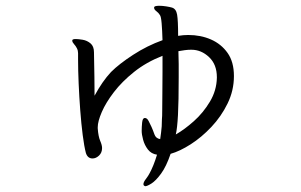

<svg xmlns="http://www.w3.org/2000/svg" viewBox="-20 -562 1040 664"><path d="M481 -154Q489 -154 494.5 -142.5Q500 -131 504 -123Q509 -112 514 -97.5Q519 -83 534 -81Q534 -83 537 -103Q540 -123 540 -150Q541 -157 541 -181Q541 -205 541.5 -240.5Q542 -276 542 -314V-369Q486 -347 444 -313.5Q402 -280 374 -243.5Q346 -207 332 -174.5Q318 -142 318 -122V-118Q320 -90 326.5 -75Q333 -60 333 -50Q333 -34 322.5 -24Q312 -14 300 -14Q283 -14 277 -33Q271 -56 266 -95Q261 -134 257.5 -180.5Q254 -227 252 -273Q250 -319 250 -356V-378Q250 -387 246 -395Q242 -403 236 -409.5Q230 -416 230 -421V-423Q231 -427 242 -427Q251 -427 266 -424.5Q281 -422 293 -412Q305 -402 305 -381Q305 -375 305.5 -351.5Q306 -328 306.5 -295.5Q307 -263 307 -231Q334 -281 364 -313Q392 -341 440.5 -372.5Q489 -404 542 -423Q541 -458 539 -481.5Q537 -505 533 -510Q528 -518 520.5 -523.5Q513 -529 513 -535V-537Q514 -542 531 -542Q542 -542 554.5 -540Q567 -538 574 -536Q589 -532 592.5 -511.5Q596 -491 596 -438Q614 -441 631 -441Q674 -441 709.5 -425.5Q745 -410 767 -379Q789 -348 789 -299Q789 -249 767 -204Q745 -159 711 -123Q677 -87 639.5 -63Q602 -39 570 -30Q555 14 537 38.5Q519 63 504 72.5Q489 82 482 82Q482 82 479 80.5Q476 79 476 75Q476 68 484.5 57Q493 46 498 36Q504 25 510.5 9Q517 -7 523 -27Q503 -30 491.5 -45Q480 -60 475 -78.5Q470 -97 470 -109Q470 -123 471.5 -138Q473 -153 480 -154ZM730 -295Q730 -339 703 -364.5Q676 -390 642 -390H640Q630 -390 619 -388.5Q608 -387 597 -385Q598 -363 598 -340.5Q598 -318 598 -295Q598 -211 595.5 -164.5Q593 -118 588 -97Q618 -114 650.5 -143Q683 -172 706 -210.5Q729 -249 730 -293Z"/></svg>

Font: Moon Stars Kai T
Style: Regular
Weight: 400
Designer: GuiWonder
Version: Version 1.101